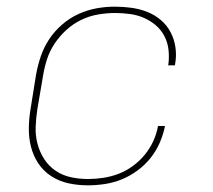

<svg xmlns="http://www.w3.org/2000/svg" viewBox="-20 -548 640 576"><path d="M244 8Q214 8 186 2Q158 -4 134.5 -19Q111 -34 95.5 -57Q80 -80 73 -107.5Q66 -135 66.5 -164.5Q67 -194 72 -223L88 -323Q93 -351 102 -378Q111 -405 127 -429.5Q143 -454 166 -474Q189 -494 215.5 -506Q242 -518 269.5 -523Q297 -528 325 -528Q350 -528 375 -524.5Q400 -521 422.5 -512Q445 -503 463 -487.5Q481 -472 492 -451Q503 -430 506.5 -405Q510 -380 505 -354Q505 -354 505 -353.5Q505 -353 505 -352H484Q484 -353 484.5 -353.5Q485 -354 485 -354Q488 -377 485.5 -399Q483 -421 473 -440Q463 -459 447 -472.5Q431 -486 411.5 -494.5Q392 -503 369.5 -506Q347 -509 325 -509Q300 -509 274 -504.5Q248 -500 224 -488.5Q200 -477 179.5 -458.5Q159 -440 144 -417.5Q129 -395 121 -370Q113 -345 109 -320L92 -220Q88 -194 87 -167.5Q86 -141 92.5 -116.5Q99 -92 112.5 -71Q126 -50 146.5 -36Q167 -22 192 -16.5Q217 -11 244 -11Q267 -11 290 -14.5Q313 -18 335.5 -26.5Q358 -35 378.5 -50Q399 -65 414.5 -84Q430 -103 440 -125Q450 -147 454 -170H475Q470 -145 459.5 -120.5Q449 -96 432 -74.5Q415 -53 392.5 -36.5Q370 -20 345.5 -10Q321 0 295 4Q269 8 244 8Z"/></svg>

Font: Iosevka SS04 Th Ex Obl
Style: Regular
Weight: 100
Width: 7
Italic angle: -9°
Monospace: yes
Designer: Belleve Invis
Foundry: Belleve Invis
Version: Version 19.0.0; ttfautohint (v1.8.4)